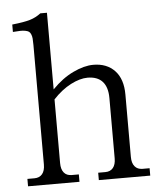

<svg xmlns="http://www.w3.org/2000/svg" viewBox="-54 -812 709 859"><g transform="rotate(-5 300.5 -383.0)"><path d="M189 -90.8Q189 -63 201.2 -48.1Q213.4 -33.2 235.8 -33.2H268.1V0H37.1V-33.2H68.8Q91.3 -33.2 103.8 -48.1Q116.2 -63 116.2 -90.8V-627.9Q116.2 -646 115.2 -656.7Q114.3 -667.5 110.6 -676Q106.9 -684.6 101.8 -688.2Q96.7 -691.9 85.7 -694.1Q74.7 -696.3 62.7 -695.8Q50.8 -695.3 29.8 -693.8V-727.1Q84 -732.9 110.6 -741Q137.2 -749 159.2 -766.1H189V-421.9Q234.4 -468.8 284.2 -492.4Q334 -516.1 375 -516.1Q435.5 -516.1 471.2 -478.5Q506.8 -440.9 506.8 -371.1V-90.8Q506.8 -63 519.3 -48.1Q531.7 -33.2 554.2 -33.2H585.9V0H355V-33.2H387.2Q409.7 -33.2 421.9 -48.1Q434.1 -63 434.1 -90.8V-361.8Q434.1 -410.6 411.4 -435.8Q388.7 -460.9 344.2 -460.9Q310.5 -460.9 268.8 -439.5Q227.1 -418 189 -377Z"/></g></svg>

Font: LT Superior Serif
Style: Regular
Weight: 400
Designer: Daniel Lyons
Foundry: LyonsType
Version: Version 2.120;FEAKit 1.0